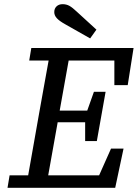

<svg xmlns="http://www.w3.org/2000/svg" viewBox="-20 -900 660 920"><path d="M120 -610 130 -670H620L592 -492H528V-610H309L266 -370H398L430 -460H486L444 -224H388V-314H256V-312Q245 -249 233.5 -186Q222 -123 211 -60H455L512 -188H572L532 0H16L26 -60H115L168 -360Q179 -423 190.5 -485.5Q202 -548 213 -610ZM442 -758 412 -716Q382 -733 352 -750Q322 -767 292 -784Q265 -799 252.5 -812.5Q240 -826 240 -842Q240 -859 251 -869.5Q262 -880 280 -880Q298 -880 312.5 -872Q327 -864 348 -844Q371 -822 395 -801Q419 -780 442 -758Z"/></svg>

Font: Source Serif 4 Caption
Style: Italic
Weight: 400
Italic angle: -12°
Designer: Frank Grießhammer
Foundry: Adobe Systems Incorporated
Version: Version 4.004;hotconv 1.0.117;makeotfexe 2.5.65602